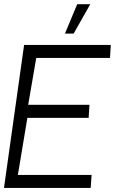

<svg xmlns="http://www.w3.org/2000/svg" viewBox="-30 -920 585 940"><path d="M-10.5 0 88 -700H512.5L508.5 -636.5H147.5L108 -407H408L404 -343H104L57.5 -63.5H418.5L414 0ZM288 -755.5 348 -899.5H412L330.5 -755.5Z"/></svg>

Font: Urbanist Light
Style: Italic
Weight: 300
Italic angle: -8°
Designer: Corey Hu
Foundry: Corey Hu
Version: Version 1.330; ttfautohint (v1.8.4.7-5d5b)